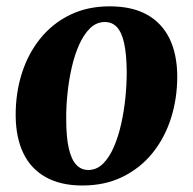

<svg xmlns="http://www.w3.org/2000/svg" viewBox="-20 -572 608 606"><path d="M326 -552Q396.5 -552 443.5 -526Q490.5 -500 514.8 -450.8Q539 -401.5 539.5 -331.5Q539.5 -261.5 519.8 -199.2Q500 -137 461.5 -89.2Q423 -41.5 367.2 -14Q311.5 13.5 240 13.5Q171.5 13.5 124.5 -12.8Q77.5 -39 53.8 -88.2Q30 -137.5 29.5 -206.5Q29 -277.5 48.8 -340Q68.5 -402.5 107 -450.2Q145.5 -498 200.8 -525Q256 -552 326 -552ZM311 -502.5Q284.5 -502.5 264.2 -482.8Q244 -463 229.5 -430.2Q215 -397.5 206 -357.2Q197 -317 192.8 -275Q188.5 -233 189 -195.5Q189 -139.5 197 -104.2Q205 -69 220.5 -52.2Q236 -35.5 258.5 -35.5Q285 -35.5 305 -55.2Q325 -75 339.2 -107.8Q353.5 -140.5 362.5 -181Q371.5 -221.5 375.8 -263.8Q380 -306 380 -344Q379.5 -401 371.8 -435.8Q364 -470.5 349 -486.5Q334 -502.5 311 -502.5Z"/></svg>

Font: Merriweather 60pt ExtraBold
Style: Italic
Weight: 800
Italic angle: -7.8°
Version: Version 2.101